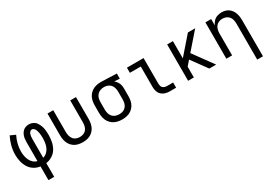

<svg xmlns="http://www.w3.org/2000/svg" viewBox="18 -1380 3419 2426"><g transform="rotate(-30 1728.0 -166.5)"><path d="M246 205H330V5Q380 -2 423 -29.5Q466 -57 491 -101Q516 -145 525 -195Q534 -245 534 -295Q534 -326 530.5 -357Q527 -388 517 -418Q507 -448 489.5 -474.5Q472 -501 443 -515.5Q414 -530 383 -530Q357 -530 332.5 -521Q308 -512 290.5 -493Q273 -474 263 -450Q253 -426 249.5 -401Q246 -376 246 -350V-73Q215 -80 190 -102.5Q165 -125 151.5 -154.5Q138 -184 132 -216Q126 -248 126 -281Q126 -337 140 -391.5Q154 -446 179 -496L104 -530Q75 -472 58.5 -408.5Q42 -345 42 -280Q42 -232 53 -184.5Q64 -137 89.5 -95Q115 -53 156.5 -27Q198 -1 246 5ZM330 -73V-350Q330 -366 332 -382Q334 -398 338.5 -413.5Q343 -429 355 -442Q367 -455 383 -455Q402 -455 415 -440Q428 -425 434.5 -407Q441 -389 444 -370.5Q447 -352 448.5 -333.5Q450 -315 450 -296Q450 -262 445.5 -228Q441 -194 427.5 -162Q414 -130 388.5 -105.5Q363 -81 330 -73Z M864 8Q898 8 932 0Q966 -8 994 -28.5Q1022 -49 1040 -78.5Q1058 -108 1065 -142Q1072 -176 1072 -210V-530H988V-210Q988 -183 982 -157Q976 -131 959 -109Q942 -87 916.5 -77.5Q891 -68 864 -68Q837 -68 811.5 -77.5Q786 -87 769.5 -109Q753 -131 746.5 -157Q740 -183 740 -210V-530H656V-210Q656 -176 663 -142Q670 -108 688 -78.5Q706 -49 734 -28.5Q762 -8 796 0Q830 8 864 8Z M1440 8Q1474 8 1508.5 0Q1543 -8 1571.5 -28Q1600 -48 1619 -77.5Q1638 -107 1645 -141Q1652 -175 1652 -210V-320Q1652 -347 1646 -372.5Q1640 -398 1625 -420.5Q1610 -443 1589 -459L1668 -455V-530L1441 -538H1440Q1405 -538 1371 -530.5Q1337 -523 1307.5 -503Q1278 -483 1258.5 -453.5Q1239 -424 1231.5 -389.5Q1224 -355 1224 -320V-210Q1224 -175 1231.5 -141Q1239 -107 1258.5 -77.5Q1278 -48 1307 -28Q1336 -8 1370.5 0Q1405 8 1440 8ZM1440 -68Q1412 -68 1385.5 -77Q1359 -86 1340.5 -107.5Q1322 -129 1315 -156Q1308 -183 1308 -210V-320Q1308 -348 1315 -375Q1322 -402 1340.5 -423Q1359 -444 1385.5 -453.5Q1412 -463 1440 -463Q1467 -463 1493 -453.5Q1519 -444 1537 -422.5Q1555 -401 1561.5 -374Q1568 -347 1568 -320V-210Q1568 -183 1561.5 -156Q1555 -129 1537 -107.5Q1519 -86 1493 -77Q1467 -68 1440 -68Z M2133 0H2227V-76H2133Q2113 -76 2093.5 -85.5Q2074 -95 2066 -114.5Q2058 -134 2058 -155V-530H1815V-455H1974V-155Q1974 -124 1983.5 -93Q1993 -62 2016.5 -40Q2040 -18 2071 -9Q2102 0 2133 0Z M2402 0H2486V-157L2546 -226L2577 -184L2711 0H2811L2601 -289L2811 -530H2705L2486 -279V-530H2402Z M3292 205H3376V-320Q3376 -352 3371 -383.5Q3366 -415 3352.5 -444Q3339 -473 3316 -495.5Q3293 -518 3262.5 -528Q3232 -538 3200 -538Q3167 -538 3135 -527.5Q3103 -517 3080 -492Q3057 -467 3044 -437V-530H2960V0H3044V-320Q3044 -347 3050.5 -373.5Q3057 -400 3073.5 -421.5Q3090 -443 3115.5 -453Q3141 -463 3168 -463Q3195 -463 3220.5 -453Q3246 -443 3263 -421.5Q3280 -400 3286 -373.5Q3292 -347 3292 -320Z"/></g></svg>

Font: Iosevka SS01 Extended
Style: Regular
Weight: 400
Width: 7
Monospace: yes
Designer: Belleve Invis
Foundry: Belleve Invis
Version: Version 3.4.7; ttfautohint (v1.8.3)